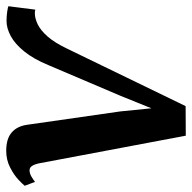

<svg xmlns="http://www.w3.org/2000/svg" viewBox="-20 -588 617 617"><g transform="rotate(-90 288.5 -279.5)"><path d="M387.5 -432Q407.5 -480.5 431.8 -510.2Q456 -540 481.2 -553.5Q506.5 -567 529.5 -567Q545.5 -567 560 -564.8Q574.5 -562.5 577 -561L566 -474.5Q563.5 -475.5 560.2 -475.8Q557 -476 554 -476Q538 -476 518.8 -466.8Q499.5 -457.5 479.5 -434.8Q459.5 -412 440 -371L256 8.5L161 9L72 -463Q68.5 -478.5 63.2 -485.8Q58 -493 50 -493Q39.5 -493 29.5 -487Q19.5 -481 12.5 -475.5L0 -508.5Q4 -514 19.2 -528.5Q34.5 -543 58.8 -555.5Q83 -568 112.5 -568Q151 -568 171.2 -550.5Q191.5 -533 196 -501L239 -201L249 -101.5L289 -200.5Z"/></g></svg>

Font: Merriweather SemiBold
Style: Italic
Weight: 600
Italic angle: -7.8°
Version: Version 2.101